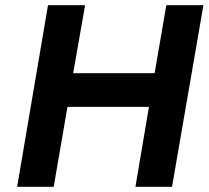

<svg xmlns="http://www.w3.org/2000/svg" viewBox="-20 -720 804 740"><path d="M165 -700H308L262 -438H576L621 -700H764L643 0H502L554 -308H240L187 0H46Z"/></svg>

Font: Jost* 600 Semi
Style: Italic
Weight: 600
Italic angle: -10°
Version: Version 3.500